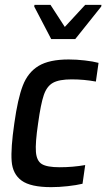

<svg xmlns="http://www.w3.org/2000/svg" viewBox="-20 -763 447 791"><path d="M24 0ZM191 8Q106 8 69 -19Q32 -46 28 -99Q24 -152 39 -255Q53 -356 74 -410.5Q95 -465 139 -491.5Q183 -518 263 -518Q295 -518 329.5 -514Q364 -510 386 -504L375 -427Q326 -436 275 -436Q224 -436 198.5 -422Q173 -408 160.5 -371.5Q148 -335 137 -255Q125 -174 128 -137Q131 -100 152.5 -87Q174 -74 226 -74Q280 -74 331 -83L320 -6Q295 0 259 4Q223 8 191 8ZM191 -602 121 -736 122 -743H188L247 -652L331 -743H398L397 -736L290 -602Z"/></svg>

Font: Assailand Medium
Style: Italic
Weight: 500
Italic angle: -8°
Designer: Hector Gatti with collaboration of the Omnibus-Type team
Foundry: Omnibus-Type
Version: Version 0.072;October 19, 2019;FontCreator 12.0.0.2547 64-bi